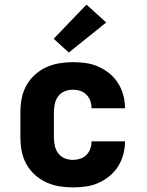

<svg xmlns="http://www.w3.org/2000/svg" viewBox="-20 -809 640 837"><path d="M298 8Q268 8 238 3Q208 -2 181 -14.5Q154 -27 131.5 -47.5Q109 -68 94.5 -94.5Q80 -121 74.5 -150.5Q69 -180 69 -210V-320Q69 -350 74.5 -379.5Q80 -409 94.5 -435.5Q109 -462 131.5 -482.5Q154 -503 181 -515.5Q208 -528 238 -533Q268 -538 298 -538Q326 -538 354.5 -534Q383 -530 409 -518.5Q435 -507 457.5 -488.5Q480 -470 495 -446Q510 -422 517.5 -394Q525 -366 525 -338Q525 -338 525 -338Q525 -338 525 -337H379Q379 -337 379 -337.5Q379 -338 379 -338Q379 -354 373.5 -369.5Q368 -385 356.5 -396.5Q345 -408 329.5 -413Q314 -418 298 -418Q279 -418 262 -411Q245 -404 234 -389.5Q223 -375 219 -356.5Q215 -338 215 -320V-210Q215 -192 219 -173.5Q223 -155 234 -140.5Q245 -126 262 -119Q279 -112 298 -112Q314 -112 329.5 -117Q345 -122 356.5 -133.5Q368 -145 373.5 -160.5Q379 -176 379 -192Q379 -192 379 -192.5Q379 -193 379 -193H525Q525 -192 525 -192Q525 -192 525 -192Q525 -164 517.5 -136Q510 -108 495 -84Q480 -60 457.5 -41.5Q435 -23 409 -11.5Q383 0 354.5 4Q326 8 298 8ZM280 -580 214 -640 357 -789 443 -711Z"/></svg>

Font: Iosevka Curly Heavy Extended
Style: Regular
Weight: 900
Width: 7
Monospace: yes
Designer: Belleve Invis
Foundry: Belleve Invis
Version: Version 11.1.0; ttfautohint (v1.8.3)